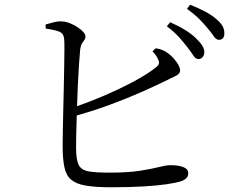

<svg xmlns="http://www.w3.org/2000/svg" viewBox="-20 -801 1040 820"><path d="M781 -598.3Q765.6 -618.5 744.8 -641.8Q724.1 -665 692.6 -688.6L706.9 -706.1Q744.6 -689.2 772.6 -671.7Q800.6 -654.3 818.5 -636Q836.7 -618.3 844.9 -604.4Q853.2 -590.5 852.4 -575.7Q851.6 -563.4 844 -555.7Q836.3 -547.9 825.2 -548.7Q813.8 -550.3 804.9 -565Q795.9 -579.7 781 -598.3ZM866.5 -680.5Q850.6 -699.9 831.3 -719.4Q812 -739 778.7 -763.5L792 -780.8Q829.1 -766.1 857.6 -750.8Q886.1 -735.4 904.1 -719.4Q923.9 -702.5 931.4 -687.8Q938.9 -673.1 938.1 -656.7Q938.1 -644.2 931.7 -637.5Q925.3 -630.9 914.4 -630.9Q902.3 -631.7 892.6 -646.6Q882.9 -661.5 866.5 -680.5ZM174.7 -696.5Q192.1 -701.1 210.7 -706.1Q229.4 -711 245.7 -709.4Q261.4 -708.6 278.3 -701.9Q295.3 -695.3 310.5 -685.4Q325.8 -675.5 335.4 -664.9Q344.9 -654.3 344.9 -645.6Q344.9 -636.2 340 -630Q335.1 -623.8 330 -615.3Q324.8 -606.8 322.6 -591Q320.2 -568.4 317.3 -525.1Q314.4 -481.9 312.1 -429.6Q309.9 -377.3 308.3 -325.3Q306.7 -273.3 305.7 -231.6Q304.7 -190 304.9 -168.5Q305.1 -119.7 315.7 -97.4Q326.3 -75.1 357 -69.4Q387.7 -63.7 447.4 -63.7Q526.8 -63.7 577.8 -71.7Q628.8 -79.8 659.6 -87.7Q690.3 -95.6 707.4 -95.6Q742 -95.6 762.9 -87.4Q783.9 -79.2 783.9 -61.6Q783.9 -46.9 774.6 -38.8Q765.3 -30.7 750.6 -25.9Q730.3 -19.9 690.3 -14Q650.3 -8.2 591.2 -4.7Q532.2 -1.2 454.4 -1.2Q387.3 -1.2 346.2 -8.4Q305.2 -15.5 283.9 -33.6Q262.6 -51.8 255.3 -85.8Q248 -119.7 247.6 -172.4Q247.4 -194.9 248.2 -234.3Q249 -273.8 250 -321.9Q251 -370.1 252.3 -420.7Q253.5 -471.2 254.2 -516Q254.9 -560.7 255.1 -593.1Q255.3 -625.6 253.7 -637.1Q251.4 -658.4 233.1 -665.9Q214.7 -673.3 175.4 -678.8ZM631.1 -581.7 645.4 -595Q660.1 -592.3 671.3 -588.2Q682.6 -584 692.6 -577.1Q713.4 -563.3 731.3 -539.8Q749.2 -516.3 749.2 -500.3Q749.2 -485.6 731.3 -477.4Q713.3 -469.2 685.1 -454.6Q647.9 -436.4 586.6 -409Q525.3 -381.7 447.5 -352.9Q369.7 -324.2 281.3 -300.6L274.2 -335.6Q348 -359.9 419.5 -390.3Q491 -420.8 549.7 -452.2Q608.4 -483.7 642.8 -510.6Q656.1 -520.8 658.5 -528.4Q661 -536 654.8 -548.3Q651.2 -557.6 644.5 -566.2Q637.9 -574.9 631.1 -581.7Z"/></svg>

Font: Noto Serif TC
Style: Regular
Weight: 200
Designer: Ryoko NISHIZUKA 西塚涼子 (kana & ideographs); Frank Grießhammer (Latin, Greek & Cyrillic); Wenlong ZHANG 张文龙 (bopomofo); San
Foundry: Adobe
Version: Version 2.001;hotconv 1.1.0;makeotfexe 2.6.0